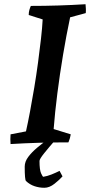

<svg xmlns="http://www.w3.org/2000/svg" viewBox="-20 -674 428 909"><path d="M30 8Q29 -4 29 -15Q29 -26 30 -38L103 -52Q112 -92 122 -145Q132 -198 142 -258Q152 -318 160 -377.5Q168 -437 174 -490Q180 -543 182 -582L116 -603Q116 -616 119 -626.5Q122 -637 126 -646Q191 -646 255.5 -648Q320 -650 385 -654Q386 -643 386.5 -632.5Q387 -622 386 -612L312 -592Q294 -507 278.5 -414.5Q263 -322 251.5 -231.5Q240 -141 234 -63L315 -38Q312 -19 304 0Q232 0 163.5 2Q95 4 30 8ZM201 -10H241Q212 23 189.5 51Q167 79 167 88Q167 130 174.5 146.5Q182 163 185 163Q204 160 224 152Q244 144 262 135L276 161Q262 177 238 196Q214 215 190 215Q166 215 143.5 207.5Q121 200 103 183Q97 177 97 115Q97 91 114 68.5Q131 46 155 26Q179 6 201 -10Z"/></svg>

Font: Labrada SemiBold
Style: Italic
Weight: 600
Italic angle: -7°
Designer: Mercedes Jáuregui
Foundry: Omnibus-Type Team
Version: Version 1.000; ttfautohint (v1.8.4.7-5d5b)